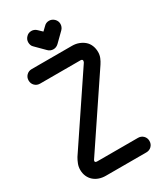

<svg xmlns="http://www.w3.org/2000/svg" viewBox="-224 -993 911 1075"><g transform="rotate(-30 231.5 -455.5)"><path d="M138 -830Q130 -837 127 -846Q124 -855 124 -864Q124 -883 138 -897Q151 -911 171 -911Q180 -911 188.5 -907.5Q197 -904 204 -897L228 -874L252 -897Q265 -911 285 -911Q294 -911 302.5 -907.5Q311 -904 318 -897Q332 -883 332 -864Q332 -855 328.5 -846Q325 -837 318 -830L261 -774Q246 -760 228 -760Q208 -760 194 -774ZM66 -631Q46 -631 32.5 -644.5Q19 -658 19 -678Q19 -698 32.5 -711.5Q46 -725 66 -725H327Q350 -725 370 -717.5Q390 -710 405 -697Q420 -684 428 -664.5Q436 -645 436 -622Q436 -603 429 -586Q422 -569 412 -554L120 -119L114 -110Q112 -106 112 -102Q112 -94 127 -94H389Q409 -94 422.5 -80.5Q436 -67 436 -47Q436 -27 422.5 -13.5Q409 0 389 0H127Q105 0 85.5 -6.5Q66 -13 51 -26Q36 -39 27.5 -58Q19 -77 19 -101Q19 -120 26 -138Q33 -156 42 -171L334 -606Q340 -613 340 -621Q340 -631 327 -631Z"/></g></svg>

Font: VDS
Style: Regular
Weight: 400
Designer: artmaker
Foundry: artmaker
Version: Version 1.000 2009 initial release